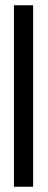

<svg xmlns="http://www.w3.org/2000/svg" viewBox="-20 -640 183 730"><path d="M33 70H106V-620H33Z"/></svg>

Font: Charger Pro
Style: Nar
Weight: 400
Designer: Jasper
Foundry: Cannot Into Space Fonts
Version: Version 1.09